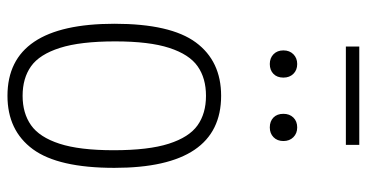

<svg xmlns="http://www.w3.org/2000/svg" viewBox="-248 -700 958 501"><g transform="rotate(90 230.5 -450.0)"><path d="M42.5 -270Q42.5 -416.5 91.2 -482.5Q140 -548.5 230.5 -548.5Q418.5 -548.5 418.5 -270Q418.5 -123.5 369.8 -57.2Q321 9 230.5 9Q42.5 9 42.5 -270ZM372.5 -268Q372.5 -359 355.5 -412Q338.5 -465 307.5 -487Q276.5 -509 230.5 -509Q184.5 -509 153.5 -487.2Q122.5 -465.5 105.5 -413.2Q88.5 -361 88.5 -272Q88.5 -181 105.5 -127.8Q122.5 -74.5 153.5 -52.5Q184.5 -30.5 230.5 -30.5Q276 -30.5 307.2 -52.5Q338.5 -74.5 355.5 -126.8Q372.5 -179 372.5 -268ZM112 -711Q112 -727 122 -737Q132 -747 147.5 -747Q163.5 -747 173.2 -737Q183 -727 183 -711Q183 -694.5 173.2 -685Q163.5 -675.5 147.5 -675.5Q132 -675.5 122 -685.2Q112 -695 112 -711ZM277.5 -711Q277.5 -727 287.2 -737Q297 -747 313 -747Q328.5 -747 338.5 -737Q348.5 -727 348.5 -711Q348.5 -695 338.5 -685.2Q328.5 -675.5 313 -675.5Q297 -675.5 287.2 -685Q277.5 -694.5 277.5 -711ZM102 -874V-909H358.5V-874Z"/></g></svg>

Font: Encode Sans Condensed ExLight
Style: Regular
Weight: 275
Width: 3
Designer: Multiple Designers
Foundry: Impallari Type
Version: Version 2.000